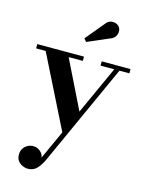

<svg xmlns="http://www.w3.org/2000/svg" viewBox="-139 -784 857 1130"><g transform="rotate(15 289.0 -219.0)"><path d="M206.5 -434 362.5 -117 294 21 66.5 -434H8.5V-460H293V-434ZM576.5 -460V-434H516L234 187Q217.5 221 197 242Q176.5 263 143.5 263Q127.5 263 111 255.5Q94.5 248 83.2 233.2Q72 218.5 72 196Q72 175.5 81.5 159.8Q91 144 107 135Q123 126 142.5 126Q158 126 171.2 132.8Q184.5 139.5 194 151.2Q203.5 163 205.5 179L484.5 -434H401V-460ZM282.5 -546.5 267.5 -564.5 361.5 -677.5Q375 -696 392 -699.8Q409 -703.5 424.2 -697.8Q439.5 -692 446.5 -680.5Q455 -667.5 453.5 -651.5Q452 -635.5 442.2 -622.2Q432.5 -609 414.5 -603.5Z"/></g></svg>

Font: Bodoni Moda SC 9pt SemiBold
Style: Regular
Weight: 600
Designer: Owen Earl
Foundry: indestructible type
Version: Version 2.005